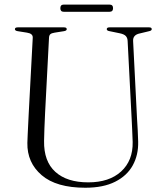

<svg xmlns="http://www.w3.org/2000/svg" viewBox="-20 -822 735 856"><path d="M567 -291 549 -639.5Q548.5 -653 541 -661.2Q533.5 -669.5 514.5 -673.5L468.5 -683Q456 -685 456 -692Q456 -700 468 -700H645Q656.5 -700 656.5 -692Q656.5 -685 643 -682.5L603.5 -673Q571.5 -666.5 573.5 -638.5L591 -292Q592.5 -266.5 594 -241.5Q595.5 -216.5 596 -190.5Q597.5 -131.5 572 -85Q546.5 -38.5 493.5 -11.8Q440.5 15 360.5 15Q231 15 165.8 -41Q100.5 -97 102 -185Q102.5 -200 103.5 -223Q104.5 -246 105.8 -270.8Q107 -295.5 108 -315L126 -654Q127 -672.5 100 -676.5L59 -683Q46.5 -685 46.5 -692Q46.5 -700 59 -700H265.5Q277.5 -700 277.5 -692Q277.5 -685 265 -683L224 -676.5Q210.5 -674.5 204.8 -669.8Q199 -665 198.5 -653.5L181 -318Q179 -280 178 -248.8Q177 -217.5 176.5 -193.5Q175 -102.5 226.8 -55.8Q278.5 -9 373.5 -9Q467 -9 520 -57.5Q573 -106 571.5 -189Q570.5 -220.5 569.2 -245.5Q568 -270.5 567 -291ZM249 -785.5Q249 -801.5 264 -801.5H468.5Q484 -801.5 484 -785.5Q484 -769.5 468.5 -769.5H264Q249 -769.5 249 -785.5Z"/></svg>

Font: Fraunces 72pt Light
Style: Regular
Weight: 300
Version: Version 1.000;[0bf87f6ff]